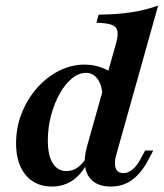

<svg xmlns="http://www.w3.org/2000/svg" viewBox="-20 -661 590 692"><path d="M379.8 11.3Q340.3 11.3 316.9 -6.5Q293.5 -24.2 287.5 -56.9Q281.5 -89.5 293.5 -133.1L397.6 -502.4Q406.5 -533.1 403.2 -549.2Q400 -565.3 381.9 -571.8Q363.7 -578.2 327.4 -579L335.5 -608.1Q402.4 -608.9 454.4 -616.9Q506.5 -625 550 -641.1L400 -106.5Q390.3 -74.2 396.8 -55.6Q403.2 -37.1 425 -37.1Q441.9 -37.1 458.1 -50.4Q474.2 -63.7 487.9 -90.3L503.2 -118.5H532.3L514.5 -84.7Q498.4 -54 478.6 -32.7Q458.9 -11.3 434.7 0Q410.5 11.3 379.8 11.3ZM166.9 11.3Q107.3 11.3 72.6 -30.2Q37.9 -71.8 37.9 -144.4Q37.9 -200.8 57.7 -251.6Q77.4 -302.4 112.1 -342.3Q146.8 -382.3 191.5 -405.2Q236.3 -428.2 284.7 -428.2Q325 -428.2 360.9 -411.3Q396.8 -394.4 426.6 -362.1L350 -314.5Q347.6 -354.8 331.5 -376.6Q315.3 -398.4 290.3 -398.4Q263.7 -398.4 239.1 -378.2Q214.5 -358.1 195.2 -323.4Q175.8 -288.7 164.1 -245.2Q152.4 -201.6 152.4 -154.8Q152.4 -100.8 170.2 -72.6Q187.9 -44.4 219.4 -44.4Q241.1 -44.4 259.7 -57.3Q278.2 -70.2 294.4 -96.8L300.8 -85.5Q278.2 -37.1 244.8 -12.9Q211.3 11.3 166.9 11.3Z"/></svg>

Font: Playfair 5pt SemiExpanded Light
Style: Bold Italic
Weight: 700
Italic angle: -15.6°
Version: Version 2.001;gftools[0.9.30]